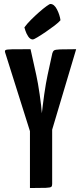

<svg xmlns="http://www.w3.org/2000/svg" viewBox="-20 -948 408 968"><path d="M220 -217H153L6 -683Q3 -692 8 -695.5Q13 -699 41 -699.5Q69 -700 134 -700L163 -569Q167 -551 171.5 -525.5Q176 -500 180 -472Q184 -444 187 -419Q190 -394 191 -377Q193 -394 196 -419Q199 -444 203 -472Q207 -500 211.5 -526Q216 -552 220 -570L244 -680Q247 -690 253 -694Q259 -698 283 -699Q307 -700 364 -700ZM131 0V-365H243V-20Q243 -10 238.5 -6Q234 -2 211 -1Q188 0 131 0ZM146 -749Q132 -749 122 -764.5Q112 -780 107.5 -795Q103 -810 103 -810Q116 -828 136 -848Q156 -868 177 -886.5Q198 -905 214 -916.5Q230 -928 234 -928Q253 -928 267 -901Q281 -874 285 -846Q276 -835 255 -819Q234 -803 210.5 -787Q187 -771 168.5 -760Q150 -749 146 -749Z"/></svg>

Font: Yanone Kaffeesatz
Style: Bold
Weight: 700
Designer: Yanone (Cyrillic: Daniel Pouzeot, Huerta Tipografica, and Cyreal)
Foundry: Yanone
Version: Version 2.003